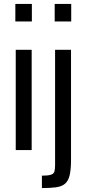

<svg xmlns="http://www.w3.org/2000/svg" viewBox="-20 -763 451 976"><path d="M58 -654V-743H142V-654ZM60 0V-510H141V0ZM258 -654V-743H342V-654ZM193 193V130Q225 130 239.5 125Q254 120 257 107.5Q260 95 260 75V-510H341V50Q341 99 334 128Q327 157 310.5 171Q294 185 265.5 189Q237 193 193 193Z"/></svg>

Font: Saira Condensed Medium
Style: Regular
Weight: 500
Width: 3
Designer: Hector Gatti with collaboration of the Omnibus-Type team
Foundry: Omnibus-Type
Version: Version 1.101